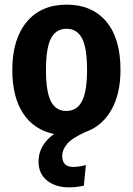

<svg xmlns="http://www.w3.org/2000/svg" viewBox="-20 -566 572 827"><path d="M248 106Q248 153 296 153Q318 153 350 145L341 234Q306 241 278 241Q219 241 182.5 211.5Q146 182 146 130Q146 59 213 11Q127 -6 80 -77Q33 -148 33 -265Q33 -397 95 -471.5Q157 -546 267 -546Q376 -546 437.5 -473.5Q499 -401 499 -265Q499 -161 459 -91.5Q419 -22 347 3Q290 29 269 54Q248 79 248 106ZM178 -265Q178 -170 199.5 -129Q221 -88 266 -88Q311 -88 333 -130Q355 -172 355 -265Q355 -359 333.5 -400.5Q312 -442 267 -442Q221 -442 199.5 -400.5Q178 -359 178 -265Z"/></svg>

Font: Fira Sans Condensed SemiBold
Style: Regular
Weight: 600
Width: 3
Designer: bBox Type GmbH & Carrois Corporate GbR & Edenspiekermann AG
Foundry: bBox Type GmbH & Carrois Corporate GbR & Edenspiekermann AG
Version: Version 4.301